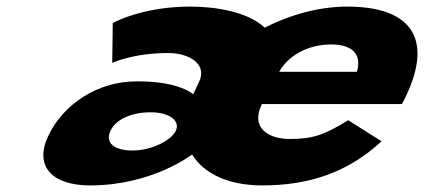

<svg xmlns="http://www.w3.org/2000/svg" viewBox="-20 -548 1288 583"><path d="M320.8 -357C320.8 -357 383.7 -387 490.6 -387C552.3 -387 610.9 -355 584.3 -299L566.7 -262C546.5 -278 498.1 -301 395.3 -301C272.2 -301 170.5 -228 126.8 -136C82.5 -43 138 15 253.5 15C443.5 15 563.2 -79 563.2 -79C598.5 -21 673.4 15 776.2 15C914.2 15 1034.4 -22 1138.5 -119L1037.3 -183C963.4 -137 928 -126 859 -126C804.5 -126 737.5 -153 775.1 -232H1200.2C1204.1 -238 1209.3 -249 1212.6 -256C1298.2 -436 1222.9 -528 1034.4 -528C950.9 -528 862 -504 783.7 -464C732 -513 632.7 -528 557.6 -528C410.1 -528 322.4 -478 322.4 -478ZM827.7 -330C853.7 -377 912 -413 985.8 -413C1048.7 -413 1079.7 -384 1063.7 -330ZM315.5 -151C332.6 -187 380.8 -207 437.7 -207C494.6 -207 528.2 -181 513.9 -151C499.7 -121 439.4 -91 382.6 -91C325.7 -91 298.4 -115 315.5 -151Z"/></svg>

Font: Hussar
Style: BdSuprExtOblFive
Weight: 700
Foundry: Cannot Into Space Fonts
Version: Version 2.00